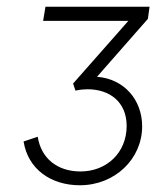

<svg xmlns="http://www.w3.org/2000/svg" viewBox="-20 -765 469 570"><path d="M217 -215C321 -215 402 -293 402 -390C402 -469 348 -531 268 -537L419 -709L424 -745H115L108 -703H361L197 -517L204 -496C217 -499 231 -500 240 -500C306 -500 356 -462 356 -391C356 -312 297 -256 219 -256C150 -256 102 -295 92 -359L50 -345C63 -263 131 -215 217 -215Z"/></svg>

Font: Mluvka ExtraLight
Style: Italic
Weight: 200
Italic angle: -8°
Designer: Modified by Jiří Krblich, Original typeface by Gumpita Rahayu
Foundry: Gumpita Rahayu & Jiří Krblich
Version: Version 2.000;Glyphs 3.1.1 (3134)